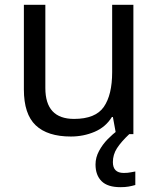

<svg xmlns="http://www.w3.org/2000/svg" viewBox="-20 -556 658 796"><path d="M533 -536V0H461L448 -71H444Q418 -29 372 -9.5Q326 10 274 10Q177 10 128 -36.5Q79 -83 79 -185V-536H168V-191Q168 -63 287 -63Q376 -63 410.5 -113Q445 -163 445 -257V-536ZM448 116Q448 161 493 161Q510 161 521.5 158.5Q533 156 541 155V211Q527 215 513 217.5Q499 220 479 220Q426 220 401 195Q376 170 376 126Q376 97 390.5 70Q405 43 426.5 21Q448 -1 468 -15L516 0Q482 32 465 58.5Q448 85 448 116Z"/></svg>

Font: Noto Sans Masaram Gondi
Style: Regular
Weight: 400
Designer: Ek Type & Mukund Gokhale
Foundry: Ek Type
Version: Version 1.004; ttfautohint (v1.8.4.7-5d5b)